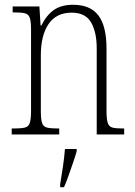

<svg xmlns="http://www.w3.org/2000/svg" viewBox="-20 -563 564 804"><path d="M29 0V-25H41Q70 -25 85 -29Q100 -33 105 -49Q110 -65 110 -99V-438Q110 -472 105 -487.5Q100 -503 85.5 -507Q71 -511 43 -511H33V-536H145L150 -456H153Q175 -500 206 -521.5Q237 -543 286 -543Q358 -543 392 -498.5Q426 -454 426 -359V-99Q426 -65 431 -49Q436 -33 450 -29Q464 -25 493 -25H500V0H385V-361Q385 -428 361.5 -469Q338 -510 280 -510Q216 -510 183.5 -462.5Q151 -415 151 -331V-98Q151 -64 156 -48.5Q161 -33 176 -29Q191 -25 220 -25H228V0ZM232 208Q238 172 243.5 135Q249 98 252 61H301V71Q295 92 285.5 119.5Q276 147 266.5 174Q257 201 248 221H232Z"/></svg>

Font: Noto Serif Tamil Condensed ExtraLight
Style: Italic
Weight: 200
Width: 3
Italic angle: -12°
Designer: Indian Type Foundry, Tom Grace, and the Monotype Design Team
Foundry: Monotype Imaging Inc.
Version: Version 2.003; ttfautohint (v1.8.4.7-5d5b)